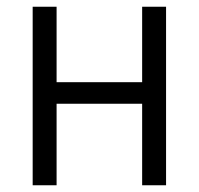

<svg xmlns="http://www.w3.org/2000/svg" viewBox="-20 -550 590 570"><path d="M77 0V-530H148V-306H402V-530H473V0H402V-242H148V0Z"/></svg>

Font: Lode Term
Style: Regular
Weight: 400
Monospace: yes
Designer: Belleve Invis
Foundry: Belleve Invis
Version: Version 29.2.0